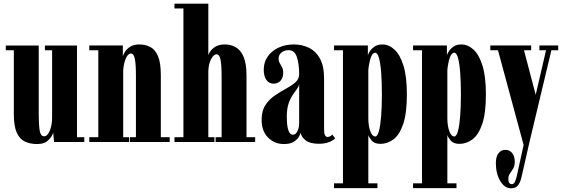

<svg xmlns="http://www.w3.org/2000/svg" viewBox="-20 -770 3046 1041"><path d="M181.5 11Q144.5 11 116 -2Q87.5 -15 71.2 -50Q55 -85 55 -150.5V-497.5H11.5V-523H190V-165.5Q190 -86 195.8 -58.5Q201.5 -31 219 -31Q237 -31 249.8 -60.8Q262.5 -90.5 262.5 -135V-497.5H223.5V-523H397.5V-26H437V0H273L268.5 -51.5Q264 -32.5 243 -10.8Q222 11 181.5 11Z M464 0V-26H513V-497.5H464V-523.5H646V-465Q649 -475.5 658.5 -490.5Q668 -505.5 686.8 -517.2Q705.5 -529 735.5 -529Q768.5 -529 795 -515.2Q821.5 -501.5 836.8 -465.5Q852 -429.5 852 -362V-26H900V0H684.5V-26H717V-359.5Q717 -420.5 711.2 -450.2Q705.5 -480 690 -480Q673.5 -480 661.8 -452Q650 -424 648 -387V-26H680V0Z M926 0V-26H974.5V-724H926V-750H1109.5V-471Q1111 -477.5 1120.2 -491.5Q1129.5 -505.5 1148.8 -517.2Q1168 -529 1199 -529Q1232.5 -529 1259 -513.5Q1285.5 -498 1301 -461.2Q1316.5 -424.5 1316.5 -361V-26H1363.5V0H1149V-26H1181.5V-356Q1181.5 -420 1175.5 -447.8Q1169.5 -475.5 1154 -475.5Q1138.5 -475.5 1124.8 -450Q1111 -424.5 1109.5 -384.5V-26H1142.5V0Z M1519.5 11Q1469 11 1433.8 -23.8Q1398.5 -58.5 1398.5 -120.5Q1398.5 -169 1419 -200.2Q1439.5 -231.5 1470 -252.2Q1500.5 -273 1530.8 -289.2Q1561 -305.5 1581.5 -323.5Q1602 -341.5 1602 -368Q1602 -422 1589.8 -460Q1577.5 -498 1544.5 -498Q1522.5 -498 1506.5 -485.5Q1490.5 -473 1490.5 -452Q1490.5 -438 1496.8 -427.8Q1503 -417.5 1509.2 -405.5Q1515.5 -393.5 1515.5 -375Q1515.5 -348.5 1501.2 -332.5Q1487 -316.5 1463 -316.5Q1438.5 -316.5 1424.2 -336.8Q1410 -357 1410 -392.5Q1410 -432 1431 -462.8Q1452 -493.5 1489 -511.2Q1526 -529 1573.5 -529Q1617.5 -529 1654.8 -511Q1692 -493 1714.5 -452.8Q1737 -412.5 1737 -345.5V-72.5Q1737 -47.5 1741.8 -37.5Q1746.5 -27.5 1756 -27.5Q1764.5 -27.5 1771.5 -32Q1778.5 -36.5 1782 -40.5L1797 -20Q1790 -10.5 1766.5 -0.5Q1743 9.5 1708.5 9.5Q1661 9.5 1637.2 -9Q1613.5 -27.5 1610 -51Q1608.5 -42 1599.8 -27.2Q1591 -12.5 1571.8 -0.8Q1552.5 11 1519.5 11ZM1568 -39.5Q1583.5 -39.5 1592.8 -59Q1602 -78.5 1602 -100V-316Q1600.5 -302 1590 -287.8Q1579.5 -273.5 1566.8 -254.8Q1554 -236 1544.5 -208Q1535 -180 1535 -138Q1535 -39.5 1568 -39.5Z M1791 250V224H1839.5V-497.5H1791V-523.5H1974.5V-470.5Q1976.5 -478.5 1985.2 -492.2Q1994 -506 2010.8 -517.5Q2027.5 -529 2053 -529Q2088.5 -529 2118.8 -501.2Q2149 -473.5 2167.5 -414Q2186 -354.5 2186 -259Q2186 -155 2165.8 -96.5Q2145.5 -38 2112.8 -14Q2080 10 2042.5 10Q2010 10 1995 -8.2Q1980 -26.5 1977 -38V224H2026.5V250ZM2014.5 -30Q2026.5 -30 2034.5 -59.5Q2042.5 -89 2046.5 -140.2Q2050.5 -191.5 2050.5 -257.5Q2050.5 -323 2046.8 -374.2Q2043 -425.5 2035 -454.8Q2027 -484 2014.5 -484Q1999 -484 1990 -456.8Q1981 -429.5 1977 -391.5V-127Q1977.5 -85.5 1988 -57.8Q1998.5 -30 2014.5 -30Z M2219.5 250V224H2268V-497.5H2219.5V-523.5H2403V-470.5Q2405 -478.5 2413.8 -492.2Q2422.5 -506 2439.2 -517.5Q2456 -529 2481.5 -529Q2517 -529 2547.2 -501.2Q2577.5 -473.5 2596 -414Q2614.5 -354.5 2614.5 -259Q2614.5 -155 2594.2 -96.5Q2574 -38 2541.2 -14Q2508.5 10 2471 10Q2438.5 10 2423.5 -8.2Q2408.5 -26.5 2405.5 -38V224H2455V250ZM2443 -30Q2455 -30 2463 -59.5Q2471 -89 2475 -140.2Q2479 -191.5 2479 -257.5Q2479 -323 2475.2 -374.2Q2471.5 -425.5 2463.5 -454.8Q2455.5 -484 2443 -484Q2427.5 -484 2418.5 -456.8Q2409.5 -429.5 2405.5 -391.5V-127Q2406 -85.5 2416.5 -57.8Q2427 -30 2443 -30Z M2750.5 251Q2716 251 2692.2 211.2Q2668.5 171.5 2668.5 114.5Q2668.5 79 2682.8 60.8Q2697 42.5 2720.5 42.5Q2743 42.5 2757 60.2Q2771 78 2771 107Q2771 130 2762.2 144.2Q2753.5 158.5 2744.8 170.8Q2736 183 2736 200Q2736 228.5 2755.5 228.5Q2765.5 228.5 2771.2 217.2Q2777 206 2782 184.5L2819 16L2680 -497.5H2638.5V-523.5H2860V-497.5H2821L2884.5 -256L2940.5 -497.5H2904.5V-523.5H3006.5V-497.5H2969.5L2850 3.5L2807 192.5Q2801 218.5 2788.5 234.8Q2776 251 2750.5 251Z"/></svg>

Font: Imbue 50pt ExtraBold
Style: Regular
Weight: 800
Designer: Tyler Finck
Foundry: Etcetera Type Company
Version: Version 1.102; ttfautohint (v1.8.3)